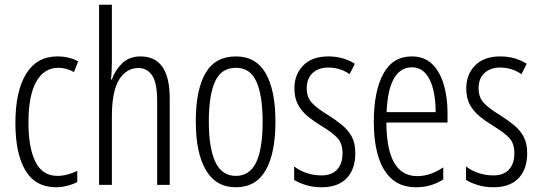

<svg xmlns="http://www.w3.org/2000/svg" viewBox="-20 -780 2277 810"><path d="M217 10Q130 10 87.5 -60.5Q45 -131 45 -261Q45 -396 90.5 -469Q136 -542 222 -542Q272 -542 310 -521L292 -476Q260 -494 226 -494Q166 -494 133 -435.5Q100 -377 100 -262Q100 -157 129.5 -97.5Q159 -38 223 -38Q262 -38 306 -59V-12Q287 -2 262.5 4Q238 10 217 10Z M452 -519Q452 -475 448 -445H452Q465 -483 495 -512.5Q525 -542 573 -542Q696 -542 696 -365V0H643V-354Q643 -430 622 -461.5Q601 -493 564 -493Q513 -493 482.5 -444Q452 -395 452 -289V0H398V-760H452Z M1142 -267Q1142 -134 1101 -62Q1060 10 975 10Q891 10 848.5 -62.5Q806 -135 806 -268Q806 -401 847 -471.5Q888 -542 975 -542Q1060 -542 1101 -470.5Q1142 -399 1142 -267ZM861 -268Q861 -155 888.5 -96.5Q916 -38 975 -38Q1033 -38 1060.5 -94.5Q1088 -151 1088 -267Q1088 -376 1062 -435Q1036 -494 975 -494Q914 -494 887.5 -436.5Q861 -379 861 -268Z M1479 -134Q1479 -66 1442.5 -28Q1406 10 1337 10Q1300 10 1270 0.5Q1240 -9 1221 -21V-78Q1242 -61 1272.5 -50.5Q1303 -40 1336 -40Q1379 -40 1402 -64.5Q1425 -89 1425 -133Q1425 -175 1403.5 -198Q1382 -221 1337 -248Q1303 -269 1277.5 -290Q1252 -311 1237 -339Q1222 -367 1222 -407Q1222 -466 1259.5 -504Q1297 -542 1365 -542Q1428 -542 1477 -511L1455 -467Q1415 -495 1365 -495Q1324 -495 1299 -472Q1274 -449 1274 -408Q1274 -370 1295.5 -346.5Q1317 -323 1365 -294Q1398 -273 1423.5 -252Q1449 -231 1464 -203.5Q1479 -176 1479 -134Z M1717 -542Q1771 -542 1804 -509Q1837 -476 1852.5 -422Q1868 -368 1868 -305V-263H1610Q1611 -37 1740 -37Q1796 -37 1850 -74V-23Q1825 -7 1796.5 1.5Q1768 10 1736 10Q1673 10 1633.5 -24.5Q1594 -59 1575.5 -121Q1557 -183 1557 -265Q1557 -395 1597 -468.5Q1637 -542 1717 -542ZM1717 -496Q1670 -496 1642.5 -449.5Q1615 -403 1611 -307H1818Q1818 -358 1808 -401Q1798 -444 1775.5 -470Q1753 -496 1717 -496Z M2204 -134Q2204 -66 2167.5 -28Q2131 10 2062 10Q2025 10 1995 0.5Q1965 -9 1946 -21V-78Q1967 -61 1997.5 -50.5Q2028 -40 2061 -40Q2104 -40 2127 -64.5Q2150 -89 2150 -133Q2150 -175 2128.5 -198Q2107 -221 2062 -248Q2028 -269 2002.5 -290Q1977 -311 1962 -339Q1947 -367 1947 -407Q1947 -466 1984.5 -504Q2022 -542 2090 -542Q2153 -542 2202 -511L2180 -467Q2140 -495 2090 -495Q2049 -495 2024 -472Q1999 -449 1999 -408Q1999 -370 2020.5 -346.5Q2042 -323 2090 -294Q2123 -273 2148.5 -252Q2174 -231 2189 -203.5Q2204 -176 2204 -134Z"/></svg>

Font: Noto Sans Ethiopic ExtraCondensed Light
Style: Regular
Weight: 300
Width: 2
Designer: Monotype Design Team
Foundry: Monotype Imaging Inc.
Version: Version 2.102; ttfautohint (v1.8.4.7-5d5b)